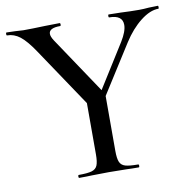

<svg xmlns="http://www.w3.org/2000/svg" viewBox="-75 -697 766 770"><g transform="rotate(-10 308.5 -312.5)"><path d="M617 -613Q583 -613 544 -582.5Q505 -552 473 -502L348 -305V-81Q348 -51 354 -36.5Q360 -22 376.5 -17Q393 -12 429 -12Q432 -12 432 -6Q432 0 429 0Q398 0 380 -1L308 -2L238 -1Q220 0 187 0Q184 0 184 -6Q184 -12 187 -12Q223 -12 240 -17Q257 -22 263 -36.5Q269 -51 269 -81V-290L110 -527Q78 -575 53.5 -594Q29 -613 1 -613Q-2 -613 -2 -619Q-2 -625 1 -625L35 -624Q59 -622 69 -622Q102 -622 158 -624L217 -625Q220 -625 220 -619Q220 -613 217 -613Q171 -613 171 -589Q171 -578 182 -561L336 -331L447 -508Q471 -547 471 -573Q471 -613 417 -613Q414 -613 414 -619Q414 -625 417 -625L466 -624Q506 -622 540 -622Q558 -622 580 -624L617 -625Q619 -625 619 -619Q619 -613 617 -613Z"/></g></svg>

Font: Cormorant SC Medium
Style: Regular
Weight: 500
Designer: Christian Thalmann (Catharsis Fonts)
Version: Version 3.000